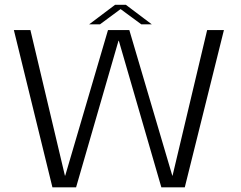

<svg xmlns="http://www.w3.org/2000/svg" viewBox="-20 -804 1034 824"><path d="M205 0H306.5L488.5 -629H490L672.5 0H773L941 -675H869L720.5 -50H719.5L535 -675H443.5L260 -50.5H258.5L110.5 -675H39.5ZM362.5 -699.5H409L497.5 -765L586.5 -699.5H631.5L520 -783.5H474Z"/></svg>

Font: Anybody SemiExpanded Light
Style: Regular
Weight: 300
Width: 6
Version: Version 1.113;gftools[0.9.25]